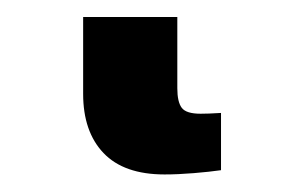

<svg xmlns="http://www.w3.org/2000/svg" viewBox="-20 38 329 221"><path d="M169.4 238.8Q122.6 238.8 99.1 214.1Q75.7 189.5 75.7 146V57.6H184.1V139.6Q184.1 155.3 189.2 162.1Q194.3 168.9 210.9 168.9Q215.3 168.9 220.7 168.7Q226.1 168.5 234.4 168V233.9Q221.2 235.8 202.9 237.3Q184.6 238.8 169.4 238.8Z"/></svg>

Font: Inter 18pt
Style: Bold
Weight: 700
Designer: Rasmus Andersson
Foundry: rsms
Version: Version 4.001;git-66647c0bb